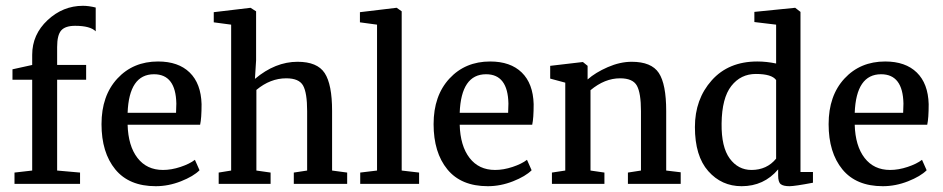

<svg xmlns="http://www.w3.org/2000/svg" viewBox="-20 -634 3251 662"><path d="M30 0V-39L91 -46V-359H23V-395L91 -410V-445Q91 -515 144 -564.5Q197 -614 266 -614Q286 -614 310 -608V-526Q291 -545 239 -545Q205 -545 191 -529Q177 -513 177 -472V-410H277V-359H177V-46L256 -39V0Z M517 8Q425 8 377.5 -50Q330 -108 330 -206Q330 -304 384.5 -363Q439 -422 525 -422Q595 -422 634 -384Q673 -346 675 -275Q675 -226 670 -204H420Q422 -131 454 -89.5Q486 -48 542 -48Q571 -48 602.5 -58.5Q634 -69 652 -83L668 -47Q647 -26 604 -9Q561 8 517 8ZM511 -378Q425 -378 420 -245H587Q587 -250 587.5 -261Q588 -272 588 -277Q586 -378 511 -378Z M734 0V-39L777 -46V-549L717 -557V-592L843 -607H844L863 -595V-426L859 -362Q929 -421 1006 -421Q1074 -421 1099.5 -382Q1125 -343 1125 -252V-46L1177 -39V0H993V-39L1039 -46V-251Q1039 -314 1025 -339Q1011 -364 967 -364Q912 -364 864 -324V-46L913 -39V0Z M1222 0V-39L1280 -46V-549L1221 -557V-592L1346 -607H1348L1365 -595V-46L1425 -39V0Z M1662 8Q1570 8 1522.5 -50Q1475 -108 1475 -206Q1475 -304 1529.5 -363Q1584 -422 1670 -422Q1740 -422 1779 -384Q1818 -346 1820 -275Q1820 -226 1815 -204H1565Q1567 -131 1599 -89.5Q1631 -48 1687 -48Q1716 -48 1747.5 -58.5Q1779 -69 1797 -83L1813 -47Q1792 -26 1749 -9Q1706 8 1662 8ZM1656 -378Q1570 -378 1565 -245H1732Q1732 -250 1732.5 -261Q1733 -272 1733 -277Q1731 -378 1656 -378Z M1883 0V-39L1929 -46V-349L1877 -363V-407L1988 -420H1990L2006 -407V-360Q2033 -384 2075.5 -402.5Q2118 -421 2158 -421Q2226 -421 2251.5 -382.5Q2277 -344 2277 -251V-46L2327 -40V0H2145V-39L2190 -46V-251Q2190 -313 2176 -338.5Q2162 -364 2118 -364Q2065 -364 2016 -323V-46L2064 -39V0Z M2537 8Q2468 8 2422 -44Q2376 -96 2376 -196Q2376 -292 2434 -357Q2492 -422 2591 -422Q2623 -422 2656 -415V-549L2581 -558V-593L2720 -607H2722L2740 -593V-41H2783V-4Q2720 8 2702 8Q2681 8 2672 1Q2663 -6 2663 -29V-50Q2614 8 2537 8ZM2571 -48Q2624 -48 2656 -87V-358Q2641 -379 2586 -379Q2534 -379 2501.5 -337.5Q2469 -296 2468 -208Q2467 -127 2496 -87.5Q2525 -48 2571 -48Z M3024 8Q2932 8 2884.5 -50Q2837 -108 2837 -206Q2837 -304 2891.5 -363Q2946 -422 3032 -422Q3102 -422 3141 -384Q3180 -346 3182 -275Q3182 -226 3177 -204H2927Q2929 -131 2961 -89.5Q2993 -48 3049 -48Q3078 -48 3109.5 -58.5Q3141 -69 3159 -83L3175 -47Q3154 -26 3111 -9Q3068 8 3024 8ZM3018 -378Q2932 -378 2927 -245H3094Q3094 -250 3094.5 -261Q3095 -272 3095 -277Q3093 -378 3018 -378Z"/></svg>

Font: Aikya Medium
Style: Regular
Weight: 500
Designer: Neelakash Kshetrimayum (Latin subset based on Merriweather by Eben Sorkin)
Foundry: Brand New Type
Version: Version 1.00 b005